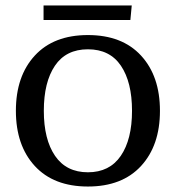

<svg xmlns="http://www.w3.org/2000/svg" viewBox="-20 -669 642 701"><path d="M301 -541Q426 -541 495 -466Q564 -391 564 -264.5Q564 -138 495 -63Q426 12 301 12Q176 12 107 -63Q38 -138 38 -264.5Q38 -391 107 -466Q176 -541 301 -541ZM301 -489Q221 -489 180.5 -429Q140 -369 140 -264.5Q140 -160 181 -100Q222 -40 301 -40Q380 -40 421 -100Q462 -160 462 -264.5Q462 -369 421.5 -429Q381 -489 301 -489ZM139 -596V-649H461L456 -596Z"/></svg>

Font: Andada SC
Style: Regular
Weight: 400
Designer: Carolina Giovagnoli
Foundry: Carolina Giovagnoli
Version: Version 1.003